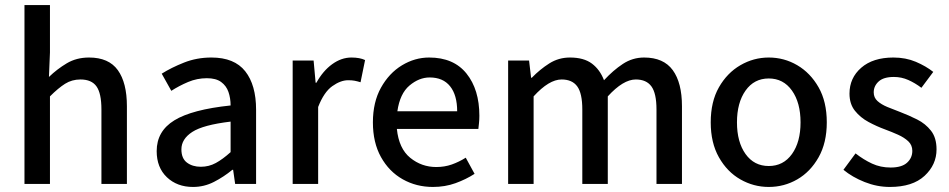

<svg xmlns="http://www.w3.org/2000/svg" viewBox="-20 -729 3763 761"><path d="M77 0V-709H178V-521L174 -424Q206 -455 244.5 -478Q283 -501 333 -501Q411 -501 447 -451Q483 -401 483 -308V0H382V-295Q382 -359 362.5 -386.5Q343 -414 299 -414Q265 -414 238 -397Q211 -380 178 -347V0Z M745 12Q682 12 641.5 -26.5Q601 -65 601 -130Q601 -209 671 -252Q741 -295 894 -311Q894 -340 885.5 -364.5Q877 -389 856.5 -404Q836 -419 800 -419Q761 -419 725.5 -404Q690 -389 659 -369L621 -437Q659 -461 709.5 -481Q760 -501 818 -501Q909 -501 952 -446.5Q995 -392 995 -294V0H912L904 -56H901Q867 -28 828 -8Q789 12 745 12ZM776 -68Q808 -68 835.5 -83Q863 -98 894 -126V-247Q785 -234 742 -206Q699 -178 699 -137Q699 -101 721 -84.5Q743 -68 776 -68Z M1140 0V-489H1223L1231 -401H1234Q1260 -448 1296.5 -474.5Q1333 -501 1373 -501Q1406 -501 1427 -491L1409 -403Q1396 -407 1385.5 -409Q1375 -411 1360 -411Q1330 -411 1297 -387.5Q1264 -364 1241 -305V0Z M1696 12Q1630 12 1576 -18.5Q1522 -49 1490 -106.5Q1458 -164 1458 -244Q1458 -324 1490 -381.5Q1522 -439 1573 -470Q1624 -501 1681 -501Q1778 -501 1829 -437.5Q1880 -374 1880 -270Q1880 -255 1878.5 -241Q1877 -227 1876 -218H1553Q1561 -140 1606 -103.5Q1651 -67 1709 -67Q1742 -67 1770.5 -77Q1799 -87 1826 -104L1861 -40Q1827 -18 1785.5 -3Q1744 12 1696 12ZM1683 -422Q1641 -422 1603 -390Q1565 -358 1555 -288H1792Q1792 -352 1764 -387Q1736 -422 1683 -422Z M1994 0V-489H2077L2085 -421H2088Q2120 -454 2157 -477.5Q2194 -501 2239 -501Q2294 -501 2326 -477Q2358 -453 2374 -411Q2410 -450 2448.5 -475.5Q2487 -501 2533 -501Q2610 -501 2646.5 -451Q2683 -401 2683 -308V0H2582V-295Q2582 -359 2562 -386.5Q2542 -414 2500 -414Q2450 -414 2389 -347V0H2288V-295Q2288 -359 2268 -386.5Q2248 -414 2206 -414Q2156 -414 2095 -347V0Z M3027 12Q2967 12 2914.5 -18Q2862 -48 2829.5 -105.5Q2797 -163 2797 -244Q2797 -326 2829.5 -383Q2862 -440 2914.5 -470.5Q2967 -501 3027 -501Q3088 -501 3140 -470.5Q3192 -440 3224.5 -383Q3257 -326 3257 -244Q3257 -163 3224.5 -105.5Q3192 -48 3140 -18Q3088 12 3027 12ZM3027 -71Q3085 -71 3119 -118.5Q3153 -166 3153 -244Q3153 -322 3119 -370Q3085 -418 3027 -418Q2969 -418 2935 -370Q2901 -322 2901 -244Q2901 -166 2935 -118.5Q2969 -71 3027 -71Z M3507 12Q3456 12 3407 -7.5Q3358 -27 3323 -56L3371 -121Q3403 -96 3436.5 -80.5Q3470 -65 3510 -65Q3554 -65 3575 -84Q3596 -103 3596 -131Q3596 -154 3580 -169Q3564 -184 3539.5 -195Q3515 -206 3488 -216Q3455 -228 3422.5 -245.5Q3390 -263 3368.5 -290Q3347 -317 3347 -358Q3347 -420 3393.5 -460.5Q3440 -501 3521 -501Q3570 -501 3610 -484Q3650 -467 3679 -444L3632 -381Q3607 -400 3580 -412Q3553 -424 3523 -424Q3482 -424 3462.5 -406Q3443 -388 3443 -363Q3443 -342 3458 -328.5Q3473 -315 3497 -305Q3521 -295 3548 -285Q3582 -272 3615 -255.5Q3648 -239 3670 -211Q3692 -183 3692 -137Q3692 -76 3644.5 -32Q3597 12 3507 12Z"/></svg>

Font: Assistant SemiBold
Style: Regular
Weight: 600
Designer: Hebrew By Ben Nathan, Latin by Paul Hunt
Version: Version 3.000